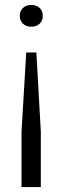

<svg xmlns="http://www.w3.org/2000/svg" viewBox="-20 -551 253 776"><path d="M127 -339 145 -19V205H67V-19L86 -339ZM106 -531Q127 -531 140 -519Q153 -507 153 -487Q153 -467 140 -455Q127 -443 106 -443Q86 -443 73 -455Q60 -467 60 -487Q60 -507 73 -519Q86 -531 106 -531Z"/></svg>

Font: Mona Sans SemiCondensed
Style: Regular
Weight: 400
Width: 4
Designer: Deni Anggara
Foundry: GitHub
Version: Version 2.000